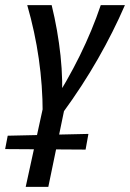

<svg xmlns="http://www.w3.org/2000/svg" viewBox="-52 -438 506 747"><path d="M114 0Q114 -104 99 -209Q84 -314 54 -418H149Q173 -320 183.5 -221.5Q194 -123 188 -24H146Q210 -123 258.5 -221.5Q307 -320 340 -418H434Q389 -314 329 -209Q269 -104 193 0ZM48 289 125 -64H209L136 289ZM281 144 -32 142 -22 90 292 83Z"/></svg>

Font: Ysabeau Infant SemiBold
Style: Italic
Weight: 600
Italic angle: -12°
Designer: Christian Thalmann (Catharsis Fonts)
Version: Version 2.002; featfreeze: ss01,ss02,lnum